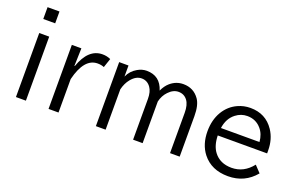

<svg xmlns="http://www.w3.org/2000/svg" viewBox="-97 -1211 2594 1662"><g transform="rotate(20 1200.0 -379.5)"><path d="M105 -799.8H214.8V-690.9H105ZM113.8 -564.9H205.6V24.9H113.8Z M497.1 -401.9H501Q563 -579.1 692.9 -579.1Q733.4 -579.1 768.1 -563L739.7 -479Q714.4 -490.2 680.2 -490.2Q556.2 -490.2 505.9 -283.2V24.9H414.1V-564.9H502Z M936 -564.9V-462.9Q961.9 -521 1017.6 -552.7Q1058.6 -576.2 1100.6 -576.2Q1225.1 -576.2 1263.7 -453.1Q1285.6 -501.5 1319.3 -530.8Q1372.1 -576.2 1439 -576.2Q1533.7 -576.2 1586.9 -500Q1622.1 -449.2 1622.1 -348.1V24.9H1533.2V-346.2Q1533.2 -419.9 1504.4 -458.5Q1474.1 -499 1421.9 -499Q1373.5 -499 1331.5 -454.6Q1293.9 -415.5 1280.8 -358.9V24.9H1192.9V-351.1Q1192.9 -416.5 1166.5 -454.1Q1134.8 -499 1082.5 -499Q1030.3 -499 987.3 -446.3Q954.6 -406.7 939.9 -347.2V24.9H850.1V-564.9Z M2323.7 -260.3H1869.1Q1871.1 -167.5 1912.6 -112.3Q1968.8 -37.6 2075.7 -37.6Q2188.5 -37.6 2265.1 -135.3L2321.8 -75.2Q2224.6 41.5 2071.3 41.5Q1918.5 41.5 1836.4 -62.5Q1772.9 -143.1 1772.9 -264.6Q1772.9 -369.1 1818.8 -446.8Q1863.8 -522 1940.9 -556.6Q1994.6 -581.1 2055.2 -581.1Q2195.8 -581.1 2271.5 -468.8Q2323.7 -391.1 2323.7 -286.1ZM2228 -330.1Q2222.2 -402.3 2182.1 -448.2Q2132.3 -505.9 2053.2 -505.9Q1995.6 -505.9 1948.2 -469.2Q1885.7 -421.4 1873 -330.1Z"/></g></svg>

Font: BIZ UDPGothic
Style: Regular
Weight: 400
Designer: TypeBank Co., Ltd.
Foundry: Morisawa Inc.
Version: Version 1.051